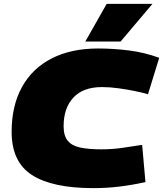

<svg xmlns="http://www.w3.org/2000/svg" viewBox="-20 -960 841 990"><path d="M461 10Q250 10 145 -57.5Q40 -125 40 -280Q40 -415 93.5 -511.5Q147 -608 247 -659Q347 -710 486 -710Q564 -710 644 -700Q724 -690 801 -662L743 -474Q713 -483 673 -491Q633 -499 589.5 -505Q546 -511 506 -511Q409 -511 358.5 -457Q308 -403 308 -309Q308 -260 329.5 -234Q351 -208 394.5 -199Q438 -190 501 -190Q557 -190 607 -197Q657 -204 713 -213L730 -21Q656 -5 592 2.5Q528 10 461 10ZM420 -746 530 -940H766L602 -746Z"/></svg>

Font: Georama Expanded Black
Style: Italic
Weight: 900
Width: 7
Italic angle: -9°
Designer: Jean-Baptiste Levee
Foundry: Production Type
Version: Version 1.000